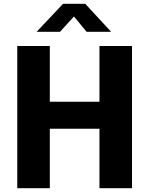

<svg xmlns="http://www.w3.org/2000/svg" viewBox="-20 -982 779 1002"><path d="M240 -310V0H70V-742H240V-451H499V-742H669V0H499V-310ZM366 -896 293 -816H171L309 -962H425L560 -816H432Z"/></svg>

Font: Morrison
Style: Bold
Weight: 700
Designer: Pablo Impallari, Rodrigo Fuenzalida (Modified by Dan O. Williams)
Version: Version 0.03;June 6, 2019;FontCreator 11.5.0.2425 64-bit; tt